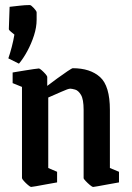

<svg xmlns="http://www.w3.org/2000/svg" viewBox="-20 -730 522 760"><path d="M103 10Q100 10 91 2.5Q82 -5 74.5 -13.5Q67 -22 67 -25V-386L30 -401V-443Q30 -443 44.5 -445.5Q59 -448 78 -451Q97 -454 113.5 -456.5Q130 -459 134 -459Q137 -459 145 -452Q153 -445 160 -437Q167 -429 167 -425V-390Q184 -403 206.5 -419.5Q229 -436 247 -448Q265 -460 268 -460Q337 -460 376 -425Q415 -390 415 -295V-65L451 -50V-8Q451 -8 437 -5.5Q423 -3 403.5 0.5Q384 4 368 7Q352 10 349 10Q345 10 336 2.5Q327 -5 319 -13.5Q311 -22 311 -25V-295Q311 -337 300.5 -354.5Q290 -372 277 -375.5Q264 -379 258 -379Q250 -379 223.5 -367Q197 -355 171 -344V-65L206 -50V-8Q206 -8 192 -5.5Q178 -3 158.5 0.5Q139 4 123 7Q107 10 103 10ZM55 -478 13 -499Q20 -519 26.5 -544Q33 -569 37 -593Q30 -599 22.5 -605Q15 -611 15 -615L18 -703Q37 -705 58 -707.5Q79 -710 98 -710Q103 -710 114 -698Q125 -686 125 -681V-652Q125 -622 114.5 -589.5Q104 -557 88 -527.5Q72 -498 55 -478Z"/></svg>

Font: Grenze Gotisch Medium
Style: Regular
Weight: 500
Designer: Renata Polastri
Foundry: Omnibus-Type
Version: Version 1.001